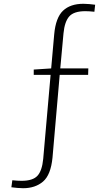

<svg xmlns="http://www.w3.org/2000/svg" viewBox="-20 -792 576 1013"><path d="M102 201Q86 201 71.5 199.5Q57 198 40 196L45 159Q73 162 94 162Q153 162 177.5 135.5Q202 109 208 46L247 -397H158V-425L250 -431L266 -611Q274 -699 312.5 -735.5Q351 -772 420 -772Q436 -772 451 -770.5Q466 -769 482 -767L478 -730Q451 -733 430 -733Q370 -733 345.5 -705.5Q321 -678 315 -616L298 -431H446L445 -397H295L257 40Q248 131 207 166Q166 201 102 201Z"/></svg>

Font: Bitter Light
Style: Regular
Weight: 300
Designer: Sol Matas, and Bitter project Authors
Foundry: Sol Matas
Version: Version 2.001